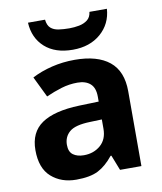

<svg xmlns="http://www.w3.org/2000/svg" viewBox="-86 -841 777 920"><g transform="rotate(-10 302.0 -380.5)"><path d="M302 -557Q412 -557 470.5 -509.5Q529 -462 529 -364V0H425L396 -74H392Q357 -30 318 -10Q279 10 211 10Q138 10 90 -32.5Q42 -75 42 -163Q42 -250 103 -291.5Q164 -333 286 -337L381 -340V-364Q381 -407 358.5 -427Q336 -447 296 -447Q256 -447 218 -435.5Q180 -424 142 -407L93 -508Q137 -531 190.5 -544Q244 -557 302 -557ZM381 -253 323 -251Q251 -249 223 -225Q195 -201 195 -162Q195 -128 215 -113.5Q235 -99 267 -99Q315 -99 348 -127.5Q381 -156 381 -208ZM497 -771Q492 -698 439 -652Q386 -606 303 -606Q217 -606 167 -651Q117 -696 113 -771H196Q199 -743 213.5 -730Q228 -717 252 -713.5Q276 -710 304 -710Q328 -710 351.5 -714.5Q375 -719 392 -732Q409 -745 412 -771Z"/></g></svg>

Font: Noto IKEA Latin
Style: Bold
Weight: 700
Designer: Monotype Design Team
Foundry: Monotype Imaging Inc.
Version: Version 1.0